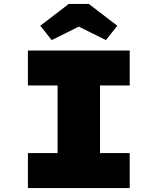

<svg xmlns="http://www.w3.org/2000/svg" viewBox="-20 -957 802 977"><path d="M122 0V-178H273V-522H122V-700H640V-522H489V-178H640V0ZM243 -753 185 -826 330 -937H432L577 -826L519 -753L366 -829H396Z"/></svg>

Font: Lexend Exa Black
Style: Regular
Weight: 900
Designer: Bonnie Shaver-Troup, Thomas Jockin
Foundry: Lexend
Version: Version 1.007